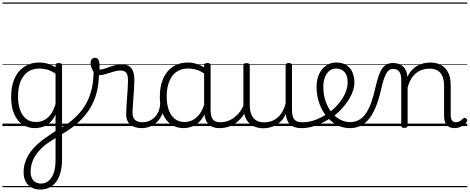

<svg xmlns="http://www.w3.org/2000/svg" viewBox="-20 -1030 3838 1569"><path d="M309 519Q248 519 210.5 481.5Q173 444 173 378Q173 339 183 304.5Q193 270 211.5 238Q230 206 258 176.5Q286 147 322 118Q341 104 360 91Q379 78 397.5 65Q416 52 434 41V-94Q410 -45 380.5 -21.5Q351 2 321.5 9.5Q292 17 265 17Q209 17 165 -12Q121 -41 96 -98Q71 -155 71 -238Q71 -288 80.5 -331Q90 -374 109 -408.5Q128 -443 156 -467.5Q184 -492 220 -505.5Q256 -519 301 -519Q326 -519 347 -515Q368 -511 389.5 -503Q411 -495 434 -480V-496Q434 -506 440.5 -510.5Q447 -515 461 -515Q474 -515 480.5 -510.5Q487 -506 487 -496V272Q487 332 474.5 378.5Q462 425 439 456Q416 487 383 503Q350 519 309 519ZM316 470Q350 470 376.5 448.5Q403 427 418.5 384.5Q434 342 434 278V98Q419 108 403 117.5Q387 127 372 138Q357 149 342 160Q316 183 295 207Q274 231 259.5 258Q245 285 237.5 314Q230 343 230 375Q230 403 240 424.5Q250 446 269 458Q288 470 316 470ZM274 -33Q306 -33 336.5 -46.5Q367 -60 392.5 -92.5Q418 -125 434 -181V-428Q399 -452 367 -461Q335 -470 302 -470Q270 -470 243 -460.5Q216 -451 194.5 -432Q173 -413 158 -385.5Q143 -358 135 -322Q127 -286 127 -242Q127 -180 143.5 -133Q160 -86 193 -59.5Q226 -33 274 -33ZM0 490H622V500H0ZM0 -20H622V0H0ZM0 -505H622V-500H0ZM0 -1010H622V-1000H0Z M477 71Q469 76 462.5 71.5Q456 67 453.5 57.5Q451 48 453.5 37.5Q456 27 466 22Q525 -11 570 -48.5Q615 -86 648 -129Q681 -172 702.5 -221.5Q724 -271 734.5 -328.5Q745 -386 745 -453Q745 -461 751.5 -464.5Q758 -468 767 -466.5Q776 -465 782.5 -458Q789 -451 789 -437Q789 -353 771.5 -280.5Q754 -208 716 -145.5Q678 -83 619 -29Q560 25 477 71ZM622 490H635V500H622ZM622 -20H635V0H622ZM622 -505H635V-500H622ZM622 -1010H635V-1000H622Z M1138 17Q1113 17 1090 11Q1067 5 1049 -8.5Q1031 -22 1021 -44Q1011 -66 1011 -97Q1011 -124 1013.5 -159Q1016 -194 1018.5 -232.5Q1021 -271 1023.5 -307Q1026 -343 1026 -374Q1026 -419 1010.5 -436.5Q995 -454 964 -454Q939 -454 906.5 -444Q874 -434 842 -424.5Q810 -415 784 -415Q768 -415 753.5 -431.5Q739 -448 729.5 -471.5Q720 -495 720 -514Q720 -527 724 -536.5Q728 -546 736.5 -552Q745 -558 756 -558Q776 -558 785 -540Q794 -522 794 -497Q794 -488 793.5 -479Q793 -470 792 -462Q809 -461 829.5 -467Q850 -473 873.5 -482Q897 -491 922 -497.5Q947 -504 973 -504Q1009 -504 1032 -491Q1055 -478 1066.5 -449.5Q1078 -421 1078 -376Q1078 -345 1075.5 -308.5Q1073 -272 1070.5 -235Q1068 -198 1065.5 -165Q1063 -132 1063 -108Q1063 -68 1084 -49.5Q1105 -31 1144 -31Q1155 -31 1160 -23.5Q1165 -16 1164.5 -7Q1164 2 1157.5 9.5Q1151 17 1138 17ZM634 490H1202V500H634ZM634 -20H1202V0H634ZM634 -505H1202V-500H634ZM634 -1010H1202V-1000H634Z M1137 17Q1126 17 1120.5 9.5Q1115 2 1115.5 -7Q1116 -16 1123 -23.5Q1130 -31 1143 -31Q1176 -31 1202.5 -43Q1229 -55 1248 -76Q1267 -97 1277.5 -125Q1288 -153 1289 -186Q1290 -198 1299 -201.5Q1308 -205 1316.5 -201.5Q1325 -198 1324 -186Q1323 -142 1308.5 -104.5Q1294 -67 1269.5 -40Q1245 -13 1211 2Q1177 17 1137 17ZM1202 490V500ZM1202 -20V0ZM1202 -505V-500ZM1202 -1010V-1000Z M1479 17Q1424 17 1380 -12Q1336 -41 1311 -98Q1286 -155 1286 -238Q1286 -288 1295.5 -331Q1305 -374 1324 -408.5Q1343 -443 1370.5 -467.5Q1398 -492 1434.5 -505.5Q1471 -519 1516 -519Q1554 -519 1590.5 -506.5Q1627 -494 1663 -470V-419Q1623 -449 1588 -459.5Q1553 -470 1517 -470Q1485 -470 1457.5 -460.5Q1430 -451 1408.5 -432Q1387 -413 1372.5 -385.5Q1358 -358 1350 -322Q1342 -286 1342 -242Q1342 -180 1358.5 -133Q1375 -86 1407.5 -59.5Q1440 -33 1489 -33Q1523 -33 1555 -49Q1587 -65 1613.5 -101.5Q1640 -138 1657 -202L1675 -159Q1654 -85 1620.5 -47Q1587 -9 1549.5 4Q1512 17 1479 17ZM1775 17Q1741 17 1717 7Q1693 -3 1678 -22Q1663 -41 1655.5 -69Q1648 -97 1648 -132V-495Q1648 -506 1655 -510.5Q1662 -515 1676 -515Q1689 -515 1695 -510.5Q1701 -506 1701 -496V-133Q1701 -81 1718 -56Q1735 -31 1781 -31Q1788 -31 1792 -23.5Q1796 -16 1795.5 -7Q1795 2 1790.5 9.5Q1786 17 1775 17ZM1202 490H1837V500H1202ZM1202 -20H1837V0H1202ZM1202 -505H1837V-500H1202ZM1202 -1010H1837V-1000H1202Z M1772 17Q1761 17 1755.5 9.5Q1750 2 1750.5 -7Q1751 -16 1758 -23.5Q1765 -31 1778 -31Q1815 -31 1846 -43Q1877 -55 1901 -75Q1925 -95 1943 -120Q1961 -145 1971 -172Q1975 -183 1984 -182.5Q1993 -182 1999 -174.5Q2005 -167 2002 -157Q1991 -124 1971 -93Q1951 -62 1922.5 -37Q1894 -12 1856 2.5Q1818 17 1772 17ZM1837 490V500ZM1837 -20V0ZM1837 -505V-500ZM1837 -1010V-1000Z M2132 18Q2084 18 2047 -1.5Q2010 -21 1989.5 -61.5Q1969 -102 1969 -166V-496Q1969 -505 1975 -509.5Q1981 -514 1994 -514Q2008 -514 2014.5 -509.5Q2021 -505 2021 -496V-171Q2021 -127 2033.5 -95.5Q2046 -64 2072 -47Q2098 -30 2139 -30Q2168 -30 2195 -39Q2222 -48 2245 -66.5Q2268 -85 2286 -115Q2304 -145 2314 -186V-496Q2314 -506 2320.5 -510.5Q2327 -515 2341 -515Q2354 -515 2360 -510.5Q2366 -506 2366 -496V-137Q2366 -78 2384.5 -54.5Q2403 -31 2450 -31Q2460 -31 2464.5 -23.5Q2469 -16 2468.5 -7Q2468 2 2462 9.5Q2456 17 2444 17Q2414 17 2392 10.5Q2370 4 2354.5 -9Q2339 -22 2330 -41.5Q2321 -61 2317 -87L2316 -100Q2301 -66 2279.5 -43Q2258 -20 2233.5 -7Q2209 6 2183 12Q2157 18 2132 18ZM1837 490H2508V500H1837ZM1837 -20H2508V0H1837ZM1837 -505H2508V-500H1837ZM1837 -1010H2508V-1000H1837Z M2446 17Q2433 17 2427.5 9.5Q2422 2 2423.5 -7Q2425 -16 2432.5 -23.5Q2440 -31 2452 -31Q2508 -31 2562 -52Q2616 -73 2660 -105Q2668 -110 2674.5 -107Q2681 -104 2685.5 -96.5Q2690 -89 2690 -80.5Q2690 -72 2683 -67Q2649 -43 2609 -24Q2569 -5 2527.5 6Q2486 17 2446 17ZM2508 490V500ZM2508 -20V0ZM2508 -505V-500ZM2508 -1010V-1000Z M2663 -106Q2686 -122 2706.5 -140.5Q2727 -159 2744 -180Q2768 -207 2785 -236.5Q2802 -266 2811.5 -295.5Q2821 -325 2821 -355Q2821 -414 2795 -442Q2769 -470 2723 -470Q2713 -470 2707.5 -477.5Q2702 -485 2703 -494.5Q2704 -504 2710 -511.5Q2716 -519 2727 -519Q2780 -519 2813 -496.5Q2846 -474 2861 -437Q2876 -400 2876 -358Q2876 -324 2864.5 -288.5Q2853 -253 2832 -218.5Q2811 -184 2782 -152Q2763 -129 2739.5 -108Q2716 -87 2691 -69ZM2508 490H2952V500H2508ZM2508 -20H2952V0H2508ZM2508 -505H2952V-500H2508ZM2508 -1010H2952V-1000H2508Z M2839 17Q2793 17 2752.5 0Q2712 -17 2678 -48Q2644 -79 2619 -121.5Q2594 -164 2580.5 -214.5Q2567 -265 2567 -321Q2567 -364 2578.5 -400.5Q2590 -437 2612 -463.5Q2634 -490 2663 -504.5Q2692 -519 2727 -519Q2738 -519 2743 -511.5Q2748 -504 2747 -494.5Q2746 -485 2740 -477.5Q2734 -470 2723 -470Q2706 -470 2690.5 -463Q2675 -456 2662.5 -443Q2650 -430 2641 -412Q2632 -394 2627 -371.5Q2622 -349 2622 -323Q2622 -257 2640.5 -203.5Q2659 -150 2690 -111.5Q2721 -73 2760 -52.5Q2799 -32 2841 -32Q2880 -32 2912 -49Q2944 -66 2968.5 -101Q2993 -136 3012.5 -188.5Q3032 -241 3047 -311Q3060 -367 3073 -406Q3086 -445 3102.5 -469Q3119 -493 3141 -504Q3163 -515 3193 -515Q3204 -515 3209 -508Q3214 -501 3213.5 -491.5Q3213 -482 3207 -474.5Q3201 -467 3190 -467Q3175 -467 3162.5 -459Q3150 -451 3139 -433.5Q3128 -416 3118 -387.5Q3108 -359 3099 -317Q3081 -237 3058 -174.5Q3035 -112 3004 -69.5Q2973 -27 2932.5 -5Q2892 17 2839 17ZM2952 490H3077V500H2952ZM2952 -20H3077V0H2952ZM2952 -505H3077V-500H2952ZM2952 -1010H3077V-1000H2952Z M3284 15Q3271 15 3265 10.5Q3259 6 3259 -4V-374Q3259 -424 3242 -445.5Q3225 -467 3191 -467Q3181 -467 3176.5 -474.5Q3172 -482 3172 -491.5Q3172 -501 3177.5 -508Q3183 -515 3193 -515Q3221 -515 3241.5 -507Q3262 -499 3276.5 -484.5Q3291 -470 3299 -450Q3307 -430 3309 -405V-401Q3325 -435 3346 -457.5Q3367 -480 3392 -493.5Q3417 -507 3443.5 -513Q3470 -519 3496 -519Q3544 -519 3581.5 -500Q3619 -481 3641 -440.5Q3663 -400 3663 -334V-94Q3663 -74 3667 -60Q3671 -46 3680.5 -38.5Q3690 -31 3705 -31Q3715 -31 3725 -34Q3735 -37 3745 -44.5Q3755 -52 3765 -62Q3771 -68 3777.5 -67.5Q3784 -67 3791 -60Q3797 -54 3798 -47.5Q3799 -41 3794 -34Q3783 -19 3766.5 -7Q3750 5 3732 11Q3714 17 3694 17Q3674 17 3658 10.5Q3642 4 3631 -8Q3620 -20 3614.5 -38.5Q3609 -57 3609 -82V-326Q3609 -371 3597 -403Q3585 -435 3558.5 -452Q3532 -469 3489 -469Q3462 -469 3434.5 -461Q3407 -453 3383.5 -435Q3360 -417 3341.5 -387.5Q3323 -358 3311 -314V-4Q3311 6 3304.5 10.5Q3298 15 3284 15ZM3077 490H3798V500H3077ZM3077 -20H3798V0H3077ZM3077 -505H3798V-500H3077ZM3077 -1010H3798V-1000H3077Z"/></svg>

Font: Playwrite ES Guides
Style: Regular
Weight: 400
Designer: Veronika Burian, José Scaglione
Foundry: TypeTogether
Version: Version 1.003